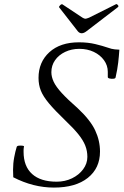

<svg xmlns="http://www.w3.org/2000/svg" viewBox="-20 -878 587 912"><path d="M236 13Q138 13 43 -36L42 -71Q42 -102 47.5 -131Q53 -160 59 -179Q60 -185 69 -186Q78 -187 86 -186Q94 -185 94 -183Q92 -172 92 -164.5Q92 -157 92 -157Q92 -88 132.5 -51.5Q173 -15 249 -15Q289 -15 322 -31Q355 -47 375 -74Q395 -101 395 -133Q395 -161 385 -186.5Q375 -212 352 -240.5Q329 -269 289 -307Q240 -354 212.5 -387Q185 -420 174 -447.5Q163 -475 163 -508Q163 -583 214.5 -630Q266 -677 355 -677Q398 -677 433 -668.5Q468 -660 491 -652Q510 -645 525.5 -643.5Q541 -642 547 -642Q545 -612 541.5 -581Q538 -550 529 -510Q528 -505 519 -504Q510 -503 501 -505Q492 -507 492 -512Q492 -519 492 -525Q492 -531 492 -537Q492 -567 474 -592Q456 -617 425.5 -631.5Q395 -646 357 -646Q320 -646 289.5 -631.5Q259 -617 241.5 -592Q224 -567 224 -535Q224 -513 235 -489.5Q246 -466 273.5 -436Q301 -406 349 -364Q409 -308 432 -259Q455 -210 455 -158Q455 -79 397 -33Q339 13 236 13ZM368 -720Q358 -720 350 -729L261 -843Q259 -847 266 -853.5Q273 -860 277 -857L372 -794Q380 -789 386 -789Q390 -789 403 -794L531 -858Q535 -860 540 -854Q545 -848 540 -844L390 -729Q378 -720 368 -720Z"/></svg>

Font: Junicode SmExp
Style: Italic
Weight: 400
Width: 6
Italic angle: -11°
Designer: Peter S. Baker
Version: Version 2.205; ttfautohint (v1.8.4)